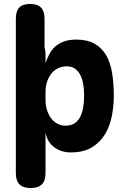

<svg xmlns="http://www.w3.org/2000/svg" viewBox="-20 -760 640 970"><path d="M60 -665Q60 -703 77 -721.5Q94 -740 132 -740Q170 -740 187.5 -721.5Q205 -703 205 -665V-520Q210 -506 210 -487V-441Q218 -465 229.5 -487Q241 -509 259 -525Q277 -541 303 -550.5Q329 -560 365 -560Q421 -560 458 -539Q495 -518 516.5 -480.5Q538 -443 546.5 -390.5Q555 -338 555 -276Q555 -227 545.5 -176Q536 -125 511.5 -83.5Q487 -42 445 -16Q403 10 337 10Q289 10 253.5 -16.5Q218 -43 210 -91V115Q210 153 191.5 171.5Q173 190 135 190Q97 190 78.5 171.5Q60 153 60 115ZM317 -425Q295 -425 275 -416Q255 -407 241 -390Q227 -373 218.5 -349Q210 -325 210 -295V-255Q210 -229 217 -205.5Q224 -182 237 -164Q250 -146 269 -135.5Q288 -125 311 -125Q341 -125 359.5 -139Q378 -153 388 -175.5Q398 -198 401.5 -225Q405 -252 405 -277Q405 -302 401.5 -328Q398 -354 388.5 -375.5Q379 -397 361.5 -411Q344 -425 317 -425Z"/></svg>

Font: Maple Mono ExtraBold
Style: Regular
Weight: 800
Monospace: yes
Designer: subframe7536
Version: Version 7.000